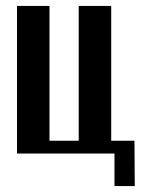

<svg xmlns="http://www.w3.org/2000/svg" viewBox="-20 -515 472 644"><path d="M37 -495H146V-43H244V-495H353V-43H431L432 109H364V0H37Z"/></svg>

Font: Moniqa ExtBd Paragraph
Style: Regular
Weight: 800
Designer: Rajesh Rajput
Foundry: Rajesh Rajput
Version: Version 1.000